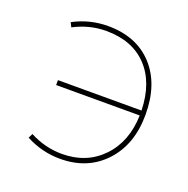

<svg xmlns="http://www.w3.org/2000/svg" viewBox="-103 -627 717 734"><g transform="rotate(20 256.0 -260.0)"><path d="M106 -250V-270H446Q443 -383 382.5 -446.5Q322 -510 216 -510Q148 -510 85 -477L76 -495Q142 -530 216 -530Q332 -530 399 -457.5Q466 -385 466 -260Q466 -139 397 -64.5Q328 10 216 10Q142 10 76 -25L85 -43Q148 -10 216 -10Q316 -10 379.5 -76Q443 -142 446 -250Z"/></g></svg>

Font: Mplus 1p Thin
Style: Regular
Weight: 250
Version: Version 1.061